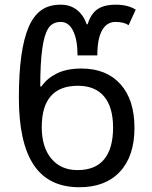

<svg xmlns="http://www.w3.org/2000/svg" viewBox="-20 -785 645 815"><path d="M309.1 -63Q384.8 -63 422.4 -109.1Q460 -155.3 460 -243.2Q460 -330.1 421.9 -375.5Q383.8 -420.9 311 -420.9Q157.2 -420.9 157.2 -245.1Q157.2 -160.6 197.8 -111.8Q238.3 -63 309.1 -63ZM60.1 -370.1Q60.1 -473.6 70.6 -548.1Q81.1 -622.6 101.6 -670.2Q122.1 -717.8 154.8 -741.5Q187.5 -765.1 237.8 -765.1Q277.8 -765.1 305.9 -743.4Q334 -721.7 348.1 -682.1H352.1Q365.2 -725.6 393.1 -745.4Q420.9 -765.1 472.2 -765.1Q522 -765.1 556.2 -744.1L525.9 -678.2Q505.4 -691.9 470.2 -691.9Q433.1 -691.9 413.1 -656Q393.1 -620.1 393.1 -549.8H309.1Q309.1 -616.2 290.3 -654.1Q271.5 -691.9 237.8 -691.9Q202.6 -691.9 185.1 -664.8Q167.5 -637.7 159.2 -576.4Q150.9 -515.1 150.9 -418H155.8Q178.7 -451.7 220.7 -472.9Q262.7 -494.1 326.2 -494.1Q431.2 -494.1 491 -428Q550.8 -361.8 550.8 -242.2Q550.8 -122.6 489.3 -56.4Q427.7 9.8 316.9 9.8Q186.5 9.8 123.3 -84.7Q60.1 -179.2 60.1 -370.1Z"/></svg>

Font: NotoPenekeko
Style: Regular
Weight: 400
Designer: Monotype Design team
Foundry: Monotype Imaging Inc.
Version: Version 1.04